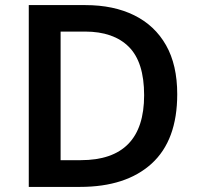

<svg xmlns="http://www.w3.org/2000/svg" viewBox="-20 -734 776 754"><path d="M676 -364Q676 -183 575.5 -91.5Q475 0 294 0H93V-714H315Q426 -714 507 -674Q588 -634 632 -556.5Q676 -479 676 -364ZM546 -360Q546 -490 486 -550Q426 -610 314 -610H218V-105H297Q546 -105 546 -360Z"/></svg>

Font: Noto Sans New Tai Lue SemiBold
Style: Regular
Weight: 600
Version: Version 2.003